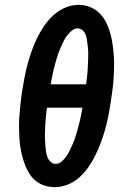

<svg xmlns="http://www.w3.org/2000/svg" viewBox="-20 -764 540 792"><path d="M206 8Q185 8 165.5 2Q146 -4 130.5 -15.5Q115 -27 104 -43.5Q93 -60 85.5 -78Q78 -96 73 -115Q68 -134 64.5 -154Q61 -174 60 -194.5Q59 -215 58.5 -236Q58 -257 59.5 -278Q61 -299 63 -319.5Q65 -340 67.5 -361Q70 -382 74 -403Q78 -429 83.5 -456Q89 -483 96.5 -509Q104 -535 113.5 -561Q123 -587 135.5 -612Q148 -637 164.5 -660.5Q181 -684 202.5 -703Q224 -722 250.5 -733Q277 -744 304 -744Q329 -744 351.5 -735Q374 -726 390.5 -709.5Q407 -693 417.5 -672Q428 -651 434.5 -628Q441 -605 444.5 -581Q448 -557 449.5 -532.5Q451 -508 450.5 -482.5Q450 -457 448 -432Q446 -407 442.5 -382Q439 -357 435 -332Q431 -306 425.5 -279Q420 -252 412.5 -226Q405 -200 395.5 -174.5Q386 -149 373.5 -123.5Q361 -98 344.5 -74.5Q328 -51 307 -32Q286 -13 259 -2.5Q232 8 206 8ZM189 -416H335Q337 -428 338.5 -441Q340 -454 341 -467Q342 -480 342.5 -492.5Q343 -505 343.5 -518Q344 -531 344 -543.5Q344 -556 342.5 -568.5Q341 -581 339.5 -593.5Q338 -606 334.5 -617.5Q331 -629 322 -638Q313 -647 300 -647Q287 -647 276 -637.5Q265 -628 256.5 -617Q248 -606 242 -593.5Q236 -581 230.5 -568.5Q225 -556 220.5 -543.5Q216 -531 212.5 -518.5Q209 -506 205.5 -493Q202 -480 199 -467Q196 -454 193.5 -441Q191 -428 189 -416ZM210 -88Q223 -88 234 -97.5Q245 -107 253 -118.5Q261 -130 267 -142Q273 -154 278.5 -166.5Q284 -179 288.5 -191.5Q293 -204 296.5 -217Q300 -230 303.5 -242.5Q307 -255 310 -268Q313 -281 315.5 -294Q318 -307 320 -320H174Q172 -307 170.5 -294Q169 -281 168 -268Q167 -255 166.5 -242.5Q166 -230 165.5 -217Q165 -204 165.5 -191Q166 -178 167 -166Q168 -154 169.5 -141.5Q171 -129 175 -117.5Q179 -106 188 -97Q197 -88 210 -88Z"/></svg>

Font: Iosevka Gothic
Style: Bold Italic
Weight: 700
Italic angle: -9°
Monospace: yes
Designer: Belleve Invis
Foundry: Belleve Invis
Version: Version 15.5.1; ttfautohint (v1.8.4)